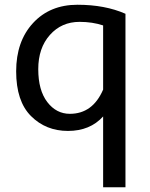

<svg xmlns="http://www.w3.org/2000/svg" viewBox="-20 -543 633 808"><path d="M48 -243C48 -159 68.8 -96.2 110.5 -54.5C152.2 -12.8 204 8 266 8C328 8 377.3 -12.3 414 -53V245H508V-485C450.7 -510.3 383.3 -523 306 -523C228.7 -523 166.3 -497.3 119 -446C71.7 -394.7 48 -327 48 -243ZM190 -396C222.7 -432.7 264.3 -451 315 -451C351 -451 384 -446 414 -436V-166C384.7 -98 338 -64 274 -64C236 -64 204.3 -80.5 179 -113.5C153.7 -146.5 141 -192.7 141 -252C141 -311.3 157.3 -359.3 190 -396Z"/></svg>

Font: Telex Regular
Style: Regular
Weight: 400
Designer: Andres Torresi
Foundry: Andres Torresi
Version: Version 1.001